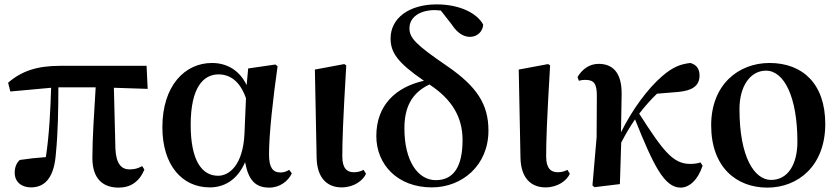

<svg xmlns="http://www.w3.org/2000/svg" viewBox="-20 -839 3822 875"><path d="M521 16C575 16 615 -11 638 -66L628 -82C609 -72 595 -67 570 -67C534 -67 509 -92 506 -161L499 -439L653 -434L648 -539H254C148 -539 78 -515 17 -462L27 -422L213 -439C210 -343 205 -228 189 -123C147 -120 109 -116 70 -110C54 -95 47 -75 47 -52C47 -10 78 15 121 15C191 15 228 -38 235 -143C244 -232 246 -345 246 -441H416C409 -327 401 -207 401 -119C401 -23 450 16 521 16Z M936 15C998 15 1060 -15 1097 -100C1112 -18 1144 16 1207 16C1255 16 1293 -13 1310 -49L1298 -65C1286 -58 1275 -53 1258 -53C1223 -53 1206 -76 1206 -135C1206 -229 1224 -389 1245 -537L1235 -545L1111 -527L1104 -451C1073 -516 1017 -552 946 -552C823 -552 720 -449 720 -259C720 -86 810 15 936 15ZM1101 -391 1094 -227C1087 -90 1027 -38 974 -38C899 -38 849 -109 849 -270C849 -441 907 -500 976 -500C1027 -500 1074 -470 1101 -391Z M1537 15C1593 15 1634 -16 1648 -47L1637 -65C1625 -59 1612 -54 1593 -54C1563 -54 1540 -70 1540 -126C1540 -197 1543 -288 1558 -541L1549 -547L1415 -522L1423 -119C1425 -29 1470 15 1537 15Z M1948 15C2086 15 2206 -85 2206 -244C2206 -363 2154 -444 2019 -537C1874 -636 1846 -666 1846 -710C1846 -763 1896 -793 1963 -793L1989 -791L2039 -727C2065 -687 2094 -671 2122 -671C2156 -671 2181 -697 2182 -727C2154 -779 2075 -819 1970 -819C1844 -819 1760 -756 1760 -664C1760 -600 1791 -554 1912 -471C1783 -442 1695 -359 1695 -219C1695 -89 1792 15 1948 15ZM1937 -454C2039 -387 2088 -306 2088 -201C2088 -76 2045 -18 1966 -18C1886 -18 1823 -103 1823 -254C1823 -344 1852 -414 1937 -454Z M2466 15C2522 15 2563 -16 2577 -47L2566 -65C2554 -59 2541 -54 2522 -54C2492 -54 2469 -70 2469 -126C2469 -197 2472 -288 2487 -541L2478 -547L2344 -522L2352 -119C2354 -29 2399 15 2466 15Z M3082 16C3120 16 3160 -17 3182 -84L3172 -99C3163 -95 3146 -92 3125 -92C3046 -92 3001 -153 2893 -321C2920 -356 2947 -386 2974 -412L3071 -420C3134 -426 3168 -447 3168 -495C3168 -530 3149 -546 3126 -552C3083 -547 3048 -535 2999 -493C2931 -435 2860 -337 2810 -236L2813 -410C2814 -510 2771 -548 2708 -548C2663 -548 2631 -520 2612 -488L2618 -471C2628 -474 2637 -475 2647 -475C2686 -475 2700 -459 2700 -403L2699 -214L2680 6L2689 14L2805 0L2811 -189C2834 -233 2850 -260 2874 -295C2958 -86 3007 16 3082 16Z M3477 16C3617 16 3741 -83 3741 -274C3741 -458 3637 -552 3487 -552C3345 -552 3221 -453 3221 -268C3221 -76 3337 16 3477 16ZM3494 -19C3419 -19 3350 -121 3350 -342C3350 -446 3399 -517 3471 -517C3553 -517 3614 -398 3614 -193C3614 -92 3572 -19 3494 -19Z"/></svg>

Font: Noto Serif SC
Style: Bold
Weight: 700
Designer: Ryoko NISHIZUKA 西塚涼子 (kana & ideographs); Frank Grießhammer (Latin, Greek & Cyrillic); Wenlong ZHANG 张文龙 (bopomofo); San
Foundry: Adobe
Version: Version 2.001;hotconv 1.1.0;makeotfexe 2.6.0